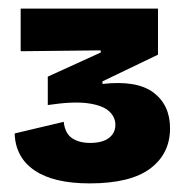

<svg xmlns="http://www.w3.org/2000/svg" viewBox="-20 -688 432 446"><path d="M188 -262Q105 -262 60.5 -292Q16 -322 14 -378L128 -405Q131 -378 147.5 -367Q164 -356 189 -356Q218 -356 233 -367.5Q248 -379 248 -398Q248 -416 233.5 -429.5Q219 -443 185 -448Q151 -453 91 -444V-510L214 -566V-571L28 -569V-668H347V-561L218 -499V-493Q298 -502 336.5 -473Q375 -444 375 -390Q375 -331 329 -296.5Q283 -262 188 -262Z"/></svg>

Font: Bricolage Grotesque 48pt Bricolage Grotesque 48pt Regular
Style: Bold
Weight: 700
Designer: Mathieu Triay
Foundry: Atelier Triay
Version: Version 1.000; ttfautohint (v1.8.4.7-5d5b);gftools[0.9.32]